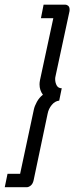

<svg xmlns="http://www.w3.org/2000/svg" viewBox="-44 -760 314 811"><path d="M128.9 -683.1 140.1 -740.2H232.9Q238.3 -740.2 244.1 -735.4Q250 -730.5 250 -719.2Q250 -712.9 249 -710L190.9 -439.9Q189 -432.1 189 -426.8Q189 -410.6 195.6 -398.9Q202.1 -387.2 216.8 -387.2L206.1 -335Q188 -333 174.6 -316.7Q161.1 -300.3 157.2 -279.8L98.1 1Q94.7 16.6 85.9 23.7Q77.1 30.8 68.8 30.8H-23.9L-12.2 -25.9H41L99.1 -297.9Q102.1 -312 111.8 -329.8Q121.6 -347.7 137.2 -359.9Q123 -378.9 123 -403.8Q123 -412.1 125 -421.9L181.2 -683.1Z"/></svg>

Font: Rawline
Style: Italic
Weight: 400
Italic angle: -12°
Designer: Matt McInerney, Pablo Impallari, Rodrigo Fuenzalida
Foundry: Matt McInerney, Pablo Impallari, Rodrigo Fuenzalida
Version: Version 4.020;PS 004.020;hotconv 1.0.88;makeotf.lib2.5.64775